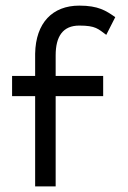

<svg xmlns="http://www.w3.org/2000/svg" viewBox="-20 -663 456 683"><path d="M23 -321H105V0H178V-321H347V-393H178V-466C178 -534 204 -572 262 -572C321 -572 329 -560 358 -539L390 -602C357 -625 330 -643 262 -643C167 -643 107 -582 105 -472V-393H23Z"/></svg>

Font: Charger Sport
Style: Nrw
Weight: 400
Designer: Jasper
Foundry: Cannot Into Space Fonts
Version: Version 1.1